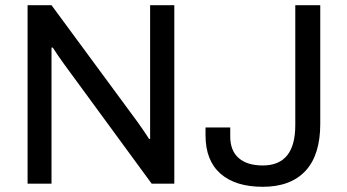

<svg xmlns="http://www.w3.org/2000/svg" viewBox="-20 -706 1335 738"><path d="M86 0V-686H178L511 -234Q542 -190 553 -172H557V-686H650V0H563L226 -460Q202 -493 183 -523H178V0ZM990 12Q885 12 827.5 -38.5Q770 -89 770 -186V-216H865V-181Q865 -127 897.5 -98.5Q930 -70 990 -70Q1115 -70 1115 -225V-686H1211V-230Q1211 -110 1154 -49Q1097 12 990 12Z"/></svg>

Font: Archivo
Style: Regular
Weight: 400
Designer: Hector Gatti
Foundry: Omnibus-Type
Version: Version 2.001